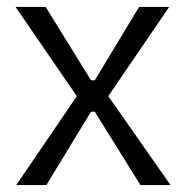

<svg xmlns="http://www.w3.org/2000/svg" viewBox="-20 -535 538 555"><path d="M27 0 202 -257 25 -515H112L243 -303H254L382 -515H469L293 -257L473 0H386L254 -212H243L114 0Z"/></svg>

Font: Bricolage Grotesque 96pt ExtraBold Light
Style: Regular
Weight: 300
Version: Version 1.001;gftools[0.9.33.dev8+g029e19f]